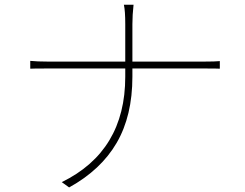

<svg xmlns="http://www.w3.org/2000/svg" viewBox="-20 -777 1040 815"><path d="M542 -515.6H848.6Q893.6 -515.6 913.1 -517.6V-485.4Q903.3 -486.3 847.7 -486.3H542V-451.2Q542 -285.2 475.1 -170.4Q408.2 -55.7 273.4 18.6L242.2 -3.9Q511.7 -135.7 511.7 -451.2V-486.3H182.6Q118.2 -486.3 108.4 -485.4V-518.6Q137.7 -515.6 181.6 -515.6H511.7V-674.8Q511.7 -730.5 505.9 -756.8H546.9Q542 -712.9 542 -674.8Z"/></svg>

Font: Gen Shin Gothic Monospace ExtraLight
Style: Regular
Weight: 200
Designer: [Source Han Sans]
Ryoko NISHIZUKA  (kana & ideographs); Paul D. Hunt (Latin, Greek & Cyrillic); Wenlong ZHANG  (bopomofo
Version: Version 1.002.20150607